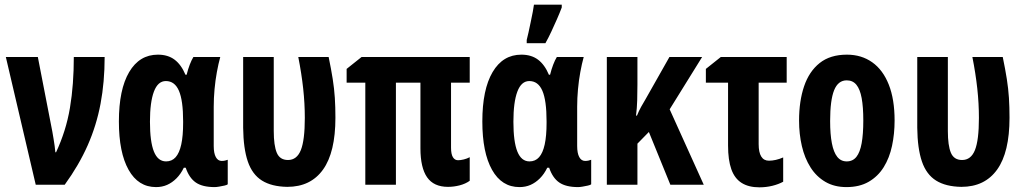

<svg xmlns="http://www.w3.org/2000/svg" viewBox="-20 -791 4384 822"><path d="M5 -547H142L204 -228Q207 -211 209.5 -195.5Q212 -180 214 -166Q216 -152 217 -139H220Q241 -184 256 -231.5Q271 -279 279.5 -329.5Q288 -380 292 -434.5Q296 -489 296 -547H428Q428 -440 410.5 -347Q393 -254 355.5 -169Q318 -84 257 0H133Z M691 -100Q716 -100 732 -118Q748 -136 756 -172.5Q764 -209 764 -265V-272Q764 -361 746 -402.5Q728 -444 690 -444Q656 -444 639 -399Q622 -354 622 -270Q622 -184 639 -142Q656 -100 691 -100ZM648 10Q572 10 530.5 -64Q489 -138 489 -271Q489 -408 533 -482.5Q577 -557 656 -557Q699 -557 727.5 -535.5Q756 -514 774 -471H779Q785 -495 792.5 -514.5Q800 -534 808 -547H923Q915 -518 908.5 -482.5Q902 -447 898.5 -409Q895 -371 895 -334V-166Q895 -135 904 -118.5Q913 -102 929 -102Q937 -102 943.5 -103.5Q950 -105 955 -107V-2Q952 1 941 3.5Q930 6 918 8Q906 10 899 10Q847 10 818.5 -9.5Q790 -29 775 -73H767Q754 -46 735.5 -27.5Q717 -9 695.5 0.5Q674 10 648 10Z M1210 9Q1143 8 1101.5 -18Q1060 -44 1041 -99.5Q1022 -155 1021 -244V-547H1152V-230Q1152 -168 1165 -137Q1178 -106 1213 -106Q1251 -106 1268 -148.5Q1285 -191 1285 -286Q1285 -348 1278 -412Q1271 -476 1257 -547H1387Q1398 -494 1404.5 -452.5Q1411 -411 1413.5 -372Q1416 -333 1416 -287Q1416 -139 1363 -65Q1310 9 1210 9Z M1941 -105Q1952 -105 1966 -108.5Q1980 -112 1991 -118V-17Q1973 -4 1948 2.5Q1923 9 1898 9Q1837 9 1808.5 -32Q1780 -73 1780 -156V-437H1675V0H1544V-437H1464V-496L1528 -547H1991V-437H1911V-159Q1911 -131 1919 -118Q1927 -105 1941 -105Z M2247 -100Q2272 -100 2288 -118Q2304 -136 2312 -172.5Q2320 -209 2320 -265V-272Q2320 -361 2302 -402.5Q2284 -444 2246 -444Q2212 -444 2195 -399Q2178 -354 2178 -270Q2178 -184 2195 -142Q2212 -100 2247 -100ZM2204 10Q2128 10 2086.5 -64Q2045 -138 2045 -271Q2045 -408 2089 -482.5Q2133 -557 2212 -557Q2255 -557 2283.5 -535.5Q2312 -514 2330 -471H2335Q2341 -495 2348.5 -514.5Q2356 -534 2364 -547H2479Q2471 -518 2464.5 -482.5Q2458 -447 2454.5 -409Q2451 -371 2451 -334V-166Q2451 -135 2460 -118.5Q2469 -102 2485 -102Q2493 -102 2499.5 -103.5Q2506 -105 2511 -107V-2Q2508 1 2497 3.5Q2486 6 2474 8Q2462 10 2455 10Q2403 10 2374.5 -9.5Q2346 -29 2331 -73H2323Q2310 -46 2291.5 -27.5Q2273 -9 2251.5 0.5Q2230 10 2204 10ZM2235 -620Q2238 -631 2242.5 -651.5Q2247 -672 2252 -696Q2257 -720 2261 -740.5Q2265 -761 2266 -771H2385V-759Q2376 -735 2364.5 -709Q2353 -683 2341 -657Q2329 -631 2315 -606H2235Z M2986 -547 2847 -323 2993 0H2850L2758 -226L2709 -176V0H2578V-547H2709V-429Q2709 -394 2708 -361Q2707 -328 2703 -296H2707Q2715 -316 2725 -334Q2735 -352 2743 -365L2846 -547Z M3348 -547V-437H3228V-174Q3228 -139 3239 -121Q3250 -103 3272 -103Q3286 -103 3301.5 -106.5Q3317 -110 3333 -117V-13Q3313 -2 3286.5 4.5Q3260 11 3231 11Q3185 11 3155 -8Q3125 -27 3111 -66.5Q3097 -106 3097 -168V-437H3002V-496L3066 -547Z M3810 -275Q3810 -218 3799 -166.5Q3788 -115 3763.5 -75.5Q3739 -36 3699.5 -13Q3660 10 3604 10Q3552 10 3513.5 -12.5Q3475 -35 3450 -74.5Q3425 -114 3413 -165.5Q3401 -217 3401 -275Q3401 -358 3422.5 -421.5Q3444 -485 3489 -521Q3534 -557 3606 -557Q3668 -557 3714 -524.5Q3760 -492 3785 -429Q3810 -366 3810 -275ZM3534 -273Q3534 -216 3541.5 -177.5Q3549 -139 3564.5 -119.5Q3580 -100 3605 -100Q3631 -100 3646.5 -119.5Q3662 -139 3669 -178Q3676 -217 3676 -275Q3676 -333 3669 -371Q3662 -409 3646.5 -428Q3631 -447 3605 -447Q3568 -447 3551 -404.5Q3534 -362 3534 -273Z M4096 9Q4029 8 3987.5 -18Q3946 -44 3927 -99.5Q3908 -155 3907 -244V-547H4038V-230Q4038 -168 4051 -137Q4064 -106 4099 -106Q4137 -106 4154 -148.5Q4171 -191 4171 -286Q4171 -348 4164 -412Q4157 -476 4143 -547H4273Q4284 -494 4290.5 -452.5Q4297 -411 4299.5 -372Q4302 -333 4302 -287Q4302 -139 4249 -65Q4196 9 4096 9Z"/></svg>

Font: Noto Sans Display ExtraCondensed
Style: Bold
Weight: 700
Width: 2
Designer: Monotype Design Team
Foundry: Monotype Imaging Inc.
Version: Version 2.003